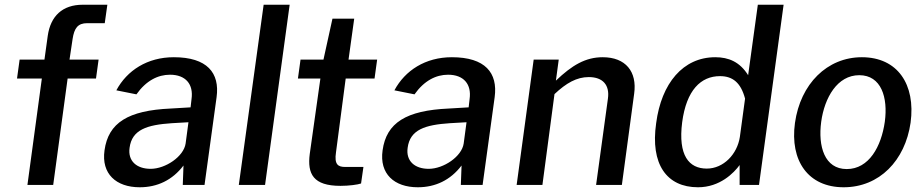

<svg xmlns="http://www.w3.org/2000/svg" viewBox="-20 -782 3905 812"><path d="M274 -530 287 -617C294 -663 309 -684 349 -684H423L434 -762H330C244 -762 194 -714 182 -631L168 -530H63L52 -450H157L96 0H205L266 -450H386L397 -530Z M571 10C645 10 709 -20 756 -82L753 0H845L896 -371C910 -474 856 -540 715 -540C603 -540 517 -484 472 -400L557 -383C598 -441 648 -466 699 -466C765 -466 799 -426 790 -363L786 -328L702 -323C522 -315 438 -263 422 -146C408 -47 471 10 571 10ZM617 -68C558 -68 520 -101 528 -157C538 -234 602 -254 707 -261L777 -265L765 -175C757 -120 680 -68 617 -68Z M1101 0 1205 -762H1095L990 0Z M1575 -530H1454L1478 -703H1386L1348 -530H1251L1240 -450H1335L1290 -131C1279 -46 1305 4 1420 4C1456 4 1493 -1 1507 -6L1517 -76H1439C1410 -76 1393 -86 1401 -138L1442 -450H1564Z M1747 10C1821 10 1885 -20 1932 -82L1929 0H2021L2072 -371C2086 -474 2032 -540 1891 -540C1779 -540 1693 -484 1648 -400L1733 -383C1774 -441 1824 -466 1875 -466C1941 -466 1975 -426 1966 -363L1962 -328L1878 -323C1698 -315 1614 -263 1598 -146C1584 -47 1647 10 1747 10ZM1793 -68C1734 -68 1696 -101 1704 -157C1714 -234 1778 -254 1883 -261L1953 -265L1941 -175C1933 -120 1856 -68 1793 -68Z M2274 0 2325 -384C2375 -431 2419 -456 2470 -456C2530 -456 2559 -422 2551 -365L2501 0H2610L2662 -386C2675 -479 2626 -540 2529 -540C2456 -540 2399 -506 2331 -441L2343 -530H2237L2165 0Z M2932 10C3025 10 3084 -51 3108 -84V0H3190L3294 -762H3185L3144 -464C3109 -520 3062 -540 3005 -540C2869 -540 2777 -430 2755 -261C2730 -88 2799 10 2932 10ZM2969 -69C2894 -69 2847 -124 2865 -265C2883 -401 2944 -460 3025 -460C3078 -460 3113 -433 3131 -365L3109 -203C3098 -130 3040 -69 2969 -69Z M3548 10C3699 10 3808 -103 3831 -263C3853 -425 3776 -540 3625 -540C3478 -540 3365 -427 3342 -262C3320 -102 3398 10 3548 10ZM3561 -67C3467 -67 3439 -163 3453 -267C3467 -369 3521 -464 3614 -464C3707 -464 3736 -370 3722 -267C3707 -162 3655 -67 3561 -67Z"/></svg>

Font: Cheyenne Sans Medium
Style: Italic
Weight: 500
Italic angle: -8.13011°
Designer: The Public Sans project authors (U.S. Web Design System), Libre Franklin designed by Pablo Impallari and Rodrigo Fuenzal
Foundry: The Cheyenne Sans Project Authors
Version: Version 2.007